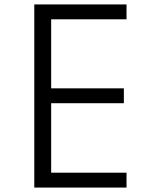

<svg xmlns="http://www.w3.org/2000/svg" viewBox="-20 -845 678 865"><path d="M550 0V-67H210.5V-380H538V-447H210.5V-758H550V-825H134.5V0Z"/></svg>

Font: Spartan
Style: Regular
Weight: 400
Designer: Matt Bailey, Mirko Velimirovic
Foundry: Matt Bailey
Version: Version 1.003